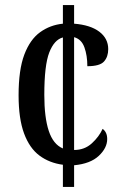

<svg xmlns="http://www.w3.org/2000/svg" viewBox="-20 -734 486 754"><path d="M227 -87Q174 -94 135 -123Q96 -152 74.5 -210Q53 -268 53 -360Q53 -460 75.5 -519.5Q98 -579 137.5 -607.5Q177 -636 227 -641V-714H271V-641Q335 -636 370 -609.5Q405 -583 405 -541Q405 -511 388.5 -492.5Q372 -474 323 -474Q323 -516 311.5 -548Q300 -580 271 -588V-145Q312 -145 340.5 -171Q369 -197 383 -228Q401 -215 401 -188Q401 -153 368 -122Q335 -91 271 -85V0H227ZM227 -587Q193 -578 173.5 -528Q154 -478 154 -361Q154 -273 171.5 -220Q189 -167 227 -151Z"/></svg>

Font: Noto Serif Lao ExtraCondensed Medium
Style: Regular
Weight: 500
Width: 2
Designer: Monotype Design Team
Foundry: Monotype Imaging Inc.
Version: Version 2.003; ttfautohint (v1.8.4.7-5d5b)